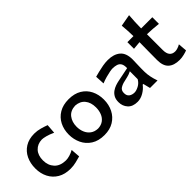

<svg xmlns="http://www.w3.org/2000/svg" viewBox="27 -1429 2135 2135"><g transform="rotate(-45 1094.5 -362.0)"><path d="M323.7 11.2Q235.4 11.2 173.6 -25.4Q111.8 -62 79.3 -125.5Q46.9 -189 46.9 -269Q46.9 -349.6 77.6 -413.6Q108.4 -477.5 167.7 -514.6Q227.1 -551.8 312.5 -551.8Q358.9 -551.8 405.5 -538.6Q452.1 -525.4 484.9 -512.7L476.6 -401.9Q424.8 -425.8 385.3 -435.8Q345.7 -445.8 325.7 -445.8Q255.9 -443.8 213.1 -397.9Q170.4 -352.1 170.4 -272Q170.4 -193.8 216.8 -143.3Q263.2 -92.8 351.6 -91.3Q378.4 -91.3 411.9 -100.8Q445.3 -110.4 478.5 -128.9L486.8 -19.5Q456.1 -10.7 413.1 0.2Q370.1 11.2 323.7 11.2Z M855 13.2Q761.7 13.2 699.7 -26.6Q637.7 -66.4 606.9 -131.3Q576.2 -196.3 576.2 -271.5Q576.2 -352.1 608.9 -415.5Q641.6 -479 703.4 -515.6Q765.1 -552.2 852.5 -552.2Q942.9 -552.2 1004.4 -515.1Q1065.9 -478 1097.4 -414.3Q1128.9 -350.6 1128.9 -271.5Q1128.9 -190.9 1096.2 -126.5Q1063.5 -62 1002.2 -24.4Q940.9 13.2 855 13.2ZM854.5 -88.9Q905.8 -90.8 939.2 -116Q972.7 -141.1 988.8 -182.1Q1004.9 -223.1 1004.9 -271.5Q1004.9 -350.1 965.8 -397.9Q926.8 -445.8 854.5 -450.2Q777.8 -446.8 738.8 -396.7Q699.7 -346.7 699.7 -271.5Q699.7 -224.1 716.8 -183.1Q733.9 -142.1 768.3 -116.5Q802.7 -90.8 854.5 -88.9Z M1376.5 12.2Q1300.8 12.2 1261.5 -30.8Q1222.2 -73.7 1222.2 -136.7Q1222.2 -181.6 1238.8 -211.2Q1255.4 -240.7 1281.5 -259Q1307.6 -277.3 1336.9 -287.4Q1366.2 -297.4 1391.1 -302.2L1557.6 -335.9Q1559.6 -382.8 1544.9 -407Q1530.3 -431.2 1502.9 -439.9Q1475.6 -448.7 1439 -448.7Q1424.8 -448.7 1394.8 -443.1Q1364.7 -437.5 1327.1 -427Q1289.6 -416.5 1252.4 -401.4L1246.6 -511.7Q1272.5 -518.6 1309.6 -528.1Q1346.7 -537.6 1388.4 -544.9Q1430.2 -552.2 1468.8 -552.2Q1561 -552.2 1615.5 -507.1Q1669.9 -461.9 1669.9 -360.8Q1669.9 -335.9 1668 -298.6Q1666 -261.2 1666 -228.5V-172.9Q1666 -96.7 1700.2 0H1582L1561 -84H1550.8Q1521 -43.9 1473.4 -15.9Q1425.8 12.2 1376.5 12.2ZM1424.8 -85.4Q1453.6 -85.4 1492.4 -105.7Q1531.2 -126 1554.2 -166L1554.7 -290Q1543 -283.2 1520.3 -274.9Q1497.6 -266.6 1437.5 -253.4Q1397.5 -245.6 1366.9 -226.6Q1336.4 -207.5 1336.4 -165.5Q1336.4 -122.6 1362.1 -104Q1387.7 -85.4 1424.8 -85.4Z M2037.1 13.2Q1949.2 13.2 1903.1 -29.1Q1856.9 -71.3 1856.9 -164.1Q1856.9 -236.3 1857.9 -307.1Q1858.9 -377.9 1859.4 -442.9L1764.2 -434.1V-538.1H1859.4Q1857.9 -627 1849.6 -711.9L1989.7 -737.3Q1985.4 -683.6 1983.2 -638.4Q1981 -593.3 1980.5 -538.1H2156.2V-434.1Q2112.3 -439.5 2067.9 -442.4Q2023.4 -445.3 1980.5 -446.8V-198.7Q1980.5 -88.9 2069.3 -88.9Q2085.4 -88.9 2109.1 -96.4Q2132.8 -104 2152.3 -116.2L2160.6 -12.2Q2142.1 -4.4 2106.7 4.4Q2071.3 13.2 2037.1 13.2Z"/></g></svg>

Font: Pinar-DS3-FD SemiBold
Style: Regular
Weight: 600
Designer: Amin Abedi
Version: Version 3.000